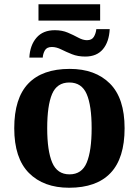

<svg xmlns="http://www.w3.org/2000/svg" viewBox="-20 -873 654 903"><path d="M161 -776V-853H451V-776ZM118 -602Q121 -660 151.5 -695.5Q182 -731 238 -731Q272 -731 299 -719.5Q326 -708 348 -696Q370 -684 389 -684Q412 -684 421.5 -700Q431 -716 433 -736H496Q493 -676 464 -641.5Q435 -607 381 -607Q346 -607 318.5 -618Q291 -629 268 -640.5Q245 -652 224 -652Q200 -652 191 -636Q182 -620 181 -602ZM305 10Q185 10 116 -59.5Q47 -129 47 -270Q47 -411 113 -480Q179 -549 308 -549Q428 -549 497 -480Q566 -411 566 -270Q566 -129 500 -59.5Q434 10 305 10ZM307 -53Q365 -53 388 -108.5Q411 -164 411 -270Q411 -377 387.5 -431Q364 -485 306 -485Q248 -485 225 -431Q202 -377 202 -270Q202 -164 225.5 -108.5Q249 -53 307 -53Z"/></svg>

Font: Noto Serif
Style: Bold
Weight: 700
Designer: Monotype Design Team
Foundry: Monotype Imaging Inc.
Version: Version 2.014